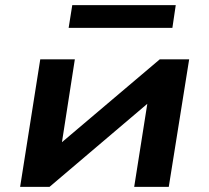

<svg xmlns="http://www.w3.org/2000/svg" viewBox="-20 -724 810 744"><path d="M58 0 136 -494H270L214 -134H174L599 -494H713L634 0H500L557 -361H597L172 0ZM246 -616 260 -704H661L648 -616Z"/></svg>

Font: Nunito Sans 10pt Expanded
Style: Bold Italic
Weight: 700
Width: 7
Italic angle: -9°
Designer: Vernon Adams
Foundry: Vernon Adams
Version: Version 3.101;gftools[0.9.27]